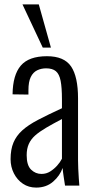

<svg xmlns="http://www.w3.org/2000/svg" viewBox="-20 -842 425 871"><path d="M144 9Q110 9 84 -8.5Q58 -26 43 -55.5Q28 -85 28 -120Q28 -164 41 -195Q54 -226 81 -250.5Q108 -275 153 -298.5Q198 -322 261 -351V-392Q261 -445 255 -475.5Q249 -506 233.5 -519Q218 -532 189 -532Q167 -532 148.5 -523Q130 -514 119.5 -492.5Q109 -471 109 -433V-413L37 -414Q38 -502 74.5 -544.5Q111 -587 193 -587Q271 -587 302.5 -540.5Q334 -494 334 -396V-115Q334 -100 335 -76.5Q336 -53 337.5 -32Q339 -11 340 0H275Q272 -19 268.5 -42.5Q265 -66 264 -80Q252 -45 221 -18Q190 9 144 9ZM168 -53Q190 -53 207.5 -64Q225 -75 239 -90.5Q253 -106 261 -122V-302Q219 -280 188.5 -262Q158 -244 139 -227Q120 -210 110.5 -188.5Q101 -167 101 -138Q101 -92 121 -72.5Q141 -53 168 -53ZM174 -626 82 -822H156L211 -626Z"/></svg>

Font: Oswald Light
Style: Regular
Weight: 300
Designer: Vernon Adams
Foundry: Vernon Adams
Version: Version 4.103;gftools[0.9.33.dev8+g029e19f]